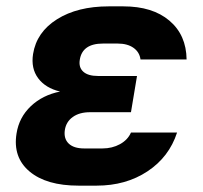

<svg xmlns="http://www.w3.org/2000/svg" viewBox="-20 -577 640 604"><path d="M284 7H227Q126 7 73 -37.5Q20 -82 32 -157Q40 -208 77 -243Q114 -278 169 -289Q123 -300 100 -331Q77 -362 84 -407Q95 -476 159.5 -516.5Q224 -557 322 -557H368Q460 -557 513 -512Q566 -467 567 -390H422Q419 -413 400 -426.5Q381 -440 350 -440H304Q239 -440 231 -389Q227 -365 242 -351.5Q257 -338 288 -338H411L392 -224H263Q230 -224 209 -209Q188 -194 184 -168Q180 -141 196 -125.5Q212 -110 245 -110H302Q333 -110 357.5 -123.5Q382 -137 392 -160H537Q512 -83 444 -38Q376 7 284 7Z"/></svg>

Font: JetBrains Mono ExtraBold
Style: Italic
Weight: 800
Italic angle: -9°
Monospace: yes
Designer: Philipp Nurullin, Konstantin Bulenkov
Foundry: JetBrains
Version: Version 2.305; ttfautohint (v1.8.4.7-5d5b)